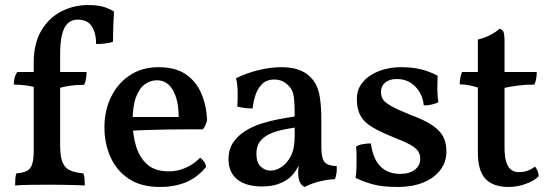

<svg xmlns="http://www.w3.org/2000/svg" viewBox="-20 -734 2187 763"><path d="M324 -448Q324 -436 322 -422Q320 -408 314 -397Q285 -397 259.5 -393.5Q234 -390 211 -383V-448ZM114 -486Q114 -562 144.5 -613Q175 -664 224.5 -689Q274 -714 329 -714Q369 -714 392.5 -706.5Q416 -699 433 -688Q431 -658 430 -626.5Q429 -595 429 -568Q415 -563 396.5 -561Q378 -559 362 -559Q362 -602 345 -629Q328 -656 289 -656Q264 -656 248.5 -640.5Q233 -625 226 -594.5Q219 -564 219 -518V-208H114ZM131 -448V-384Q105 -392 79 -395Q53 -398 35 -398Q35 -412 38 -424.5Q41 -437 49 -448ZM219 -155Q219 -112 228.5 -89Q238 -66 258.5 -57Q279 -48 311 -45Q315 -36 316 -24Q317 -12 317 3Q301 2 279 1.5Q257 1 232.5 0.5Q208 0 183 0Q145 0 103.5 0.5Q62 1 40 3Q40 -13 41 -25Q42 -37 45 -45Q72 -47 87 -55Q102 -63 108 -82Q114 -101 114 -136V-227H219Z M616 9Q541 9 492.5 -23Q444 -55 419.5 -109Q395 -163 395 -228Q395 -294 421 -348Q447 -402 495.5 -434.5Q544 -467 610 -467Q677 -467 718 -439Q759 -411 779.5 -364Q800 -317 803 -258Q799 -235 786 -220Q766 -220 731.5 -220Q697 -220 654.5 -219.5Q612 -219 567.5 -217.5Q523 -216 484 -214V-269H690Q690 -335 667.5 -375Q645 -415 603 -415Q579 -415 557 -400Q535 -385 521 -349.5Q507 -314 507 -251Q507 -201 520 -155.5Q533 -110 564 -81.5Q595 -53 652 -53Q685 -53 717.5 -67Q750 -81 775 -107Q783 -103 790.5 -92Q798 -81 799 -71Q764 -28 718.5 -9.5Q673 9 616 9Z M1191 9Q1179 4 1172 -9.5Q1165 -23 1165 -50Q1165 -60 1166.5 -73.5Q1168 -87 1171 -99H1174Q1170 -80 1158.5 -61Q1147 -42 1130 -27Q1112 -12 1085 -2.5Q1058 7 1021 7Q957 7 922.5 -21.5Q888 -50 888 -101Q888 -140 906.5 -167.5Q925 -195 954.5 -213.5Q984 -232 1019 -243Q1054 -254 1088.5 -260.5Q1123 -267 1151 -271Q1151 -309 1149.5 -331Q1148 -353 1143.5 -366.5Q1139 -380 1130 -390Q1118 -404 1103 -411Q1088 -418 1070 -418Q1038 -418 1020 -398.5Q1002 -379 994 -352.5Q986 -326 984 -303Q970 -303 952 -305Q934 -307 923 -311Q925 -337 924.5 -368Q924 -399 918 -423Q960 -444 1008 -455.5Q1056 -467 1097 -467Q1140 -467 1169 -456Q1198 -445 1214 -427Q1239 -403 1248 -363.5Q1257 -324 1257 -256V-153Q1257 -124 1261.5 -107Q1266 -90 1279 -82.5Q1292 -75 1318 -74Q1319 -62 1317.5 -48Q1316 -34 1311 -22Q1283 -21 1250 -13Q1217 -5 1191 9ZM1055 -56Q1077 -56 1099 -70.5Q1121 -85 1136 -114.5Q1151 -144 1151 -192V-227Q1125 -223 1098 -217Q1071 -211 1048.5 -200Q1026 -189 1012.5 -171Q999 -153 999 -123Q999 -88 1016 -72Q1033 -56 1055 -56Z M1719 -433Q1718 -408 1718 -381Q1718 -354 1722 -328Q1711 -322 1695.5 -318.5Q1680 -315 1664 -315Q1662 -342 1648.5 -366Q1635 -390 1612 -405Q1589 -420 1557 -420Q1528 -420 1511 -406Q1494 -392 1494 -369Q1494 -353 1501 -340.5Q1508 -328 1533 -313.5Q1558 -299 1610 -278Q1665 -258 1696 -237.5Q1727 -217 1740.5 -192.5Q1754 -168 1754 -132Q1754 -90 1729.5 -58Q1705 -26 1661.5 -8.5Q1618 9 1563 9Q1502 9 1465.5 -0.5Q1429 -10 1393 -27Q1396 -44 1396.5 -67Q1397 -90 1397 -112.5Q1397 -135 1395 -151Q1404 -158 1421 -161Q1438 -164 1454 -164Q1462 -103 1491.5 -73Q1521 -43 1570 -43Q1607 -43 1628.5 -59.5Q1650 -76 1650 -103Q1650 -120 1641.5 -133Q1633 -146 1611 -158.5Q1589 -171 1545 -188Q1493 -209 1460.5 -228Q1428 -247 1413 -273.5Q1398 -300 1398 -341Q1398 -373 1414 -397Q1430 -421 1455.5 -436.5Q1481 -452 1511.5 -459.5Q1542 -467 1570 -467Q1618 -467 1653 -458.5Q1688 -450 1719 -433Z M2002 9Q1940 9 1909.5 -23Q1879 -55 1879 -128V-386Q1864 -391 1847.5 -394.5Q1831 -398 1807 -399Q1807 -413 1809 -424Q1811 -435 1816 -448H1879V-577Q1903 -582 1926.5 -594Q1950 -606 1966 -620Q1977 -616 1981 -607Q1985 -598 1985 -565V-448H2113Q2113 -436 2111 -423Q2109 -410 2104 -398Q2068 -398 2038.5 -394Q2009 -390 1985 -385V-148Q1985 -113 1991.5 -91.5Q1998 -70 2010.5 -60Q2023 -50 2041 -50Q2061 -50 2076.5 -55.5Q2092 -61 2106 -72Q2119 -56 2121 -34Q2104 -16 2070 -3.5Q2036 9 2002 9Z"/></svg>

Font: Vollkorn Medium
Style: Regular
Weight: 500
Designer: Friedrich Althausen
Foundry: Friedrich Althausen
Version: Version 5.000